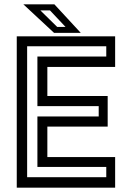

<svg xmlns="http://www.w3.org/2000/svg" viewBox="-20 -868 610 888"><path d="M57.5 0V-700H512.5V-558.5H199V-424H478V-282.5H199V-141.5H512.5V0ZM105.5 -48.5H471.5V-96H153V-329.5H436.5V-377H153V-606.5H471.5V-654H105.5ZM353.5 -716H230L88 -848H231.5ZM283 -743.5 211 -820H166.5L244.5 -743.5Z"/></svg>

Font: Tourney Medium
Style: Regular
Weight: 500
Designer: Tyler Finck
Foundry: Etcetera Type Co
Version: Version 1.015